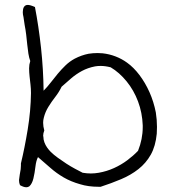

<svg xmlns="http://www.w3.org/2000/svg" viewBox="-20 -707 711 802"><path d="M634.8 -148.4Q629.9 -96.7 609.9 -61Q589.8 -25.4 558.1 -0.5Q526.4 24.4 485.8 41.5Q445.3 58.6 400.4 73.2H392.6Q348.6 73.2 314.5 62.5Q276.4 51.8 246.1 34.2Q215.8 16.6 190.4 -5.9Q165 -28.3 138.7 -50.8Q130.9 -36.1 127.9 -10.3Q125 15.6 119.6 38.1Q114.3 60.5 102.5 71.3Q96.7 75.2 89.8 75.2Q79.1 75.2 63.5 66.4Q59.6 56.6 59.6 47.9V43.9Q60.5 33.2 62.5 22.5Q64.5 11.7 66.4 0Q67.4 -7.8 67.4 -15.6V-24.4Q83 -88.9 95.7 -166Q108.4 -243.2 109.4 -318.4Q109.4 -335.9 107.4 -353.5Q105.5 -371.1 103.5 -388.2Q101.6 -405.3 101.6 -421.9Q101.6 -437.5 106.4 -452.1Q101.6 -464.8 98.6 -482.9Q95.7 -501 93.8 -521Q91.8 -541 89.4 -562Q86.9 -583 83 -602.5Q81.1 -617.2 78.1 -635.7Q75.2 -646.5 75.2 -656.2Q75.2 -662.1 76.2 -667Q78.1 -680.7 88.9 -685.5Q91.8 -686.5 95.7 -686.5Q106.4 -686.5 126 -677.7Q141.6 -596.7 151.4 -506.8Q161.1 -417 162.1 -328.1Q177.7 -343.8 191.9 -362.3Q206.1 -380.9 221.2 -398.9Q236.3 -417 253.4 -433.6Q270.5 -450.2 292 -461.9Q320.3 -476.6 349.6 -482.4Q368.2 -485.4 387.7 -485.4Q397.5 -485.4 408.2 -484.4Q436.5 -481.4 462.9 -471.2Q489.3 -460.9 510.7 -445.3Q538.1 -425.8 562.5 -393.6Q586.9 -361.3 604.5 -321.8Q622.1 -282.2 630.9 -237.3Q635.7 -207 635.7 -176.8Q635.7 -162.1 634.8 -148.4ZM556.6 -77.1Q576.2 -126 576.2 -175.8V-183.6Q574.2 -236.3 556.6 -283.2Q539.1 -330.1 508.8 -367.2Q478.5 -404.3 442.4 -425.8Q419.9 -431.6 400.4 -431.6Q387.7 -431.6 377 -429.7Q346.7 -423.8 322.3 -410.6Q297.9 -397.5 276.9 -379.4Q255.9 -361.3 237.3 -344.7Q226.6 -322.3 210.9 -302.2Q195.3 -282.2 182.1 -260.7Q168.9 -239.3 163.1 -215.8Q160.2 -205.1 160.2 -194.3Q160.2 -178.7 165 -162.1Q160.2 -150.4 160.2 -138.7Q160.2 -137.7 161.1 -136.7Q161.1 -124 165.5 -112.3Q169.9 -100.6 176.8 -90.8Q183.6 -81.1 191.4 -73.2Q204.1 -60.5 221.7 -47.9Q239.3 -35.2 257.3 -23.4Q275.4 -11.7 293.5 -2Q311.5 7.8 325.2 14.6Q342.8 17.6 359.4 17.6Q376 17.6 392.6 14.6Q425.8 8.8 456.1 -4.9Q486.3 -18.6 511.7 -37.6Q537.1 -56.6 556.6 -77.1Z"/></svg>

Font: Crafty Girls
Style: Regular
Weight: 400
Designer: Crystal Kluge
Foundry: Font Diner, Inc DBA Tart Workshop
Version: Version 1.001